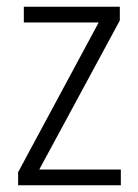

<svg xmlns="http://www.w3.org/2000/svg" viewBox="-20 -552 412 572"><path d="M34 0V-39L274 -485H51V-532H337V-491L97 -47H340V0Z"/></svg>

Font: Noto Sans UI NarrowLight
Style: Regular
Weight: 300
Width: 4
Designer: Monotype Design Team
Foundry: Monotype Imaging Inc.
Version: Version 1.001